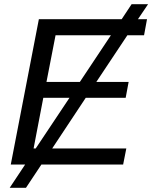

<svg xmlns="http://www.w3.org/2000/svg" viewBox="-20 -779 721 909"><path d="M563 0H176L103 110H26L99 0H31L164 -688H556L603 -759H681L633 -688H676L662 -612H583L436 -391H589L575 -316H386L227 -76H578ZM243 -612 200 -391H358L505 -612ZM185 -316 139 -76H149L309 -316Z"/></svg>

Font: Libra Sans
Style: Italic
Weight: 400
Italic angle: -12°
Foundry: Context Ltd
Version: Version 1.002